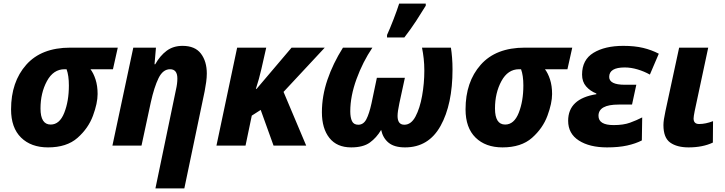

<svg xmlns="http://www.w3.org/2000/svg" viewBox="-20 -816 4061 1076"><path d="M249 10Q354 10 414.5 -43.5Q475 -97 501 -167.5Q527 -238 527 -289Q527 -335 515.5 -370.5Q504 -406 487 -428H613L640 -549H374Q212 -549 127 -453Q42 -357 42 -203Q42 -100 98 -45Q154 10 249 10ZM264 -118Q207 -118 207 -208Q207 -295 243 -361.5Q279 -428 342 -428H353Q366 -393 366 -337Q366 -249 340 -183.5Q314 -118 264 -118Z M851 240H1013L1127 -305Q1132 -331 1135.5 -356.5Q1139 -382 1139 -404Q1139 -472 1106 -515.5Q1073 -559 1003 -559Q951 -559 914 -531.5Q877 -504 850 -456H846L854 -549H727L610 0H773L825 -242Q844 -328 868.5 -378Q893 -428 933 -428Q974 -428 974 -376Q974 -347 966 -313Z M1193 0H1356L1391 -168L1441 -200L1513 0H1696L1569 -301L1800 -549H1614L1418 -318H1414Q1432 -373 1445 -430L1472 -549H1309Z M1948 10Q2015 10 2052.5 -17Q2090 -44 2116 -88Q2126 -42 2158 -16Q2190 10 2250 10Q2382 10 2449 -110.5Q2516 -231 2516 -427Q2516 -461 2513.5 -492.5Q2511 -524 2507 -549H2345Q2351 -519 2354.5 -487.5Q2358 -456 2358 -420Q2358 -349 2345.5 -279Q2333 -209 2308.5 -163Q2284 -117 2246 -117Q2208 -117 2208 -166Q2208 -190 2218 -237L2249 -380H2092L2062 -237Q2049 -178 2033 -147.5Q2017 -117 1988 -117Q1962 -117 1952.5 -137.5Q1943 -158 1943 -192Q1943 -277 1978 -373Q2013 -469 2067 -549H1902Q1846 -460 1815 -369Q1784 -278 1784 -187Q1784 -96 1826 -43Q1868 10 1948 10ZM2149 -606H2246Q2283 -654 2312 -698.5Q2341 -743 2366 -784V-796H2217Q2205 -758 2185 -706.5Q2165 -655 2149 -620Z M2796 10Q2901 10 2961.5 -43.5Q3022 -97 3048 -167.5Q3074 -238 3074 -289Q3074 -335 3062.5 -370.5Q3051 -406 3034 -428H3160L3187 -549H2921Q2759 -549 2674 -453Q2589 -357 2589 -203Q2589 -100 2645 -45Q2701 10 2796 10ZM2811 -118Q2754 -118 2754 -208Q2754 -295 2790 -361.5Q2826 -428 2889 -428H2900Q2913 -393 2913 -337Q2913 -249 2887 -183.5Q2861 -118 2811 -118Z M3382 10Q3447 10 3494.5 -0.5Q3542 -11 3577 -29L3579 -158Q3548 -142 3511 -128.5Q3474 -115 3419 -115Q3334 -115 3334 -167Q3334 -230 3447 -230H3522L3546 -341H3482Q3394 -341 3394 -385Q3394 -438 3481 -438Q3516 -438 3553 -427Q3590 -416 3622 -398L3672 -515Q3632 -536 3584.5 -547.5Q3537 -559 3473 -559Q3370 -559 3306 -520Q3242 -481 3242 -398Q3242 -358 3264.5 -332Q3287 -306 3322 -292V-288Q3164 -263 3164 -139Q3164 -67 3224 -28.5Q3284 10 3382 10Z M3839 10Q3918 10 3975 -17L3976 -137Q3934 -121 3898 -121Q3867 -121 3867 -152Q3867 -163 3873 -193L3949 -549H3786L3709 -192Q3698 -142 3698 -115Q3698 -44 3736 -17Q3774 10 3839 10Z"/></svg>

Font: Noto Sans Display Extra
Style: Italic
Weight: 800
Italic angle: -12°
Designer: Monotype Design Team
Foundry: Monotype Imaging Inc.
Version: Version 1.900